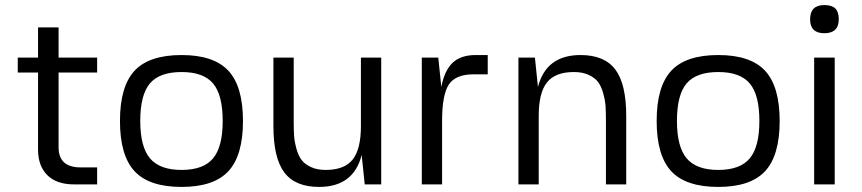

<svg xmlns="http://www.w3.org/2000/svg" viewBox="-20 -727 3397 757"><path d="M211 -146Q211 -67 298 -67H363V0H272Q203 0 166.5 -36.5Q130 -73 130 -137V-441H50V-500H130V-619H211V-500H363V-441H211Z M696 -510Q823 -510 880.5 -448Q938 -386 938 -250Q938 -114 880.5 -52Q823 10 696 10Q568 10 510.5 -52Q453 -114 453 -250Q453 -386 510.5 -448Q568 -510 696 -510ZM533 -250Q533 -148 571.5 -102.5Q610 -57 696 -57Q782 -57 820 -102.5Q858 -148 858 -250Q858 -353 820 -398Q782 -443 696 -443Q609 -443 571 -398Q533 -353 533 -250Z M1403 -230V-500H1483V0H1418L1406 -116Q1374 10 1238 10Q1144 10 1101 -47Q1058 -104 1058 -230V-500H1138V-247Q1138 -214 1139.5 -191.5Q1141 -169 1148.5 -141.5Q1156 -114 1168.5 -97Q1181 -80 1205.5 -68.5Q1230 -57 1264 -57Q1338 -57 1370.5 -98Q1403 -139 1403 -230Z M1856 -510H1903V-434H1848Q1776 -434 1749.5 -393.5Q1723 -353 1723 -250V0H1643V-500H1708L1720 -384Q1732 -448 1764 -479Q1796 -510 1856 -510Z M2269 -510Q2363 -510 2406 -453Q2449 -396 2449 -270V0H2369V-253Q2369 -286 2367.5 -308.5Q2366 -331 2358.5 -358.5Q2351 -386 2338.5 -403Q2326 -420 2301.5 -431.5Q2277 -443 2243 -443Q2169 -443 2136.5 -402Q2104 -361 2104 -270V0H2024V-500H2089L2101 -384Q2133 -510 2269 -510Z M2812 -510Q2939 -510 2996.5 -448Q3054 -386 3054 -250Q3054 -114 2996.5 -52Q2939 10 2812 10Q2684 10 2626.5 -52Q2569 -114 2569 -250Q2569 -386 2626.5 -448Q2684 -510 2812 -510ZM2649 -250Q2649 -148 2687.5 -102.5Q2726 -57 2812 -57Q2898 -57 2936 -102.5Q2974 -148 2974 -250Q2974 -353 2936 -398Q2898 -443 2812 -443Q2725 -443 2687 -398Q2649 -353 2649 -250Z M3271 0H3190V-500H3271ZM3230 -707Q3260 -707 3273.5 -693.5Q3287 -680 3287 -651Q3287 -596 3230 -596Q3174 -596 3174 -651Q3174 -707 3230 -707Z"/></svg>

Font: Fivo Sans Modern
Style: Regular
Weight: 400
Designer: Alexander Slobzheninov
Foundry: Alexander Slobzheninov
Version: 1.0